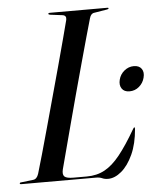

<svg xmlns="http://www.w3.org/2000/svg" viewBox="-60 -744 657 799"><g transform="rotate(-5 269.0 -345.0)"><path d="M309.5 0H-3Q-8.5 0 -8.5 -3Q-8.5 -7.5 -2.5 -7.5L48 -13.5Q64 -15 71 -37Q80 -66.5 94 -116.2Q108 -166 124.8 -226.8Q141.5 -287.5 159.2 -352Q177 -416.5 193.5 -477Q210 -537.5 223 -586.8Q236 -636 243.5 -665Q247 -683 230 -685.5L178 -692Q171.5 -693 171.5 -696.5Q171.5 -700 177 -700H419Q423 -700 423 -697.5Q423 -694 416.5 -693L362 -684Q348 -682.5 342.5 -663Q334 -634 320.5 -585.5Q307 -537 290.5 -477Q274 -417 256.8 -353.5Q239.5 -290 223.8 -230.2Q208 -170.5 195.2 -122.2Q182.5 -74 175 -46Q170 -24.5 179 -16.2Q188 -8 216.5 -8H272Q314 -8 346.8 -25.8Q379.5 -43.5 411 -82.8Q442.5 -122 480 -186.5Q484.5 -194.5 486.5 -194.5Q489.5 -194.5 489 -188Q484 -126 463.8 -81.8Q443.5 -37.5 415.5 -14Q387.5 9.5 359.5 9.5Q345.5 9.5 335.2 4.8Q325 0 309.5 0ZM480 -345.5Q458 -345.5 448 -360.2Q438 -375 443.5 -397Q449 -419.5 466.8 -434Q484.5 -448.5 506.5 -448.5Q529 -448.5 539 -434Q549 -419.5 543 -397Q537.5 -375 520.2 -360.2Q503 -345.5 480 -345.5Z"/></g></svg>

Font: Fraunces 144pt S000
Style: Italic
Weight: 400
Italic angle: -16°
Version: Version 1.000; ttfautohint (v1.8.3)